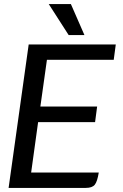

<svg xmlns="http://www.w3.org/2000/svg" viewBox="-20 -917 600 937"><path d="M209 -625 177 -397H454L444 -321H166L132 -75H462Q455 -31 442.5 -15.5Q430 0 399 0H22L120 -700H545L535 -625ZM218 -897H326L392 -746H315Z"/></svg>

Font: Krub Medium
Style: Italic
Weight: 500
Italic angle: -8°
Designer: Ekaluck Peanpanawate
Foundry: Cadson Demak Co.,Ltd.
Version: Version 1.000; ttfautohint (v1.6)